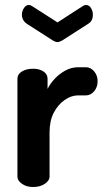

<svg xmlns="http://www.w3.org/2000/svg" viewBox="-20 -751 415 771"><path d="M113 0Q86 0 68 -13Q50 -26 50 -41V-435Q50 -453 68 -464Q86 -475 113 -475Q138 -475 154.5 -464Q171 -453 171 -435V-394Q182 -416 200.5 -435.5Q219 -455 243 -468Q267 -481 294 -481H325Q344 -481 358 -464.5Q372 -448 372 -425Q372 -401 358 -384.5Q344 -368 325 -368H294Q266 -368 239.5 -349.5Q213 -331 196 -298.5Q179 -266 179 -220V-41Q179 -26 160 -13Q141 0 113 0ZM211 -582Q203 -582 193 -588L90 -654Q79 -661 73.5 -670.5Q68 -680 68 -692Q68 -706 76 -718.5Q84 -731 96 -731Q102 -731 108 -727L211 -661L313 -727Q320 -731 325 -731Q338 -731 345.5 -718.5Q353 -706 353 -692Q353 -680 348.5 -670.5Q344 -661 332 -654L229 -588Q218 -582 211 -582Z"/></svg>

Font: Dosis
Style: Bold
Weight: 700
Designer: EdgarTolentino, PabloImpallari, IginoMarini
Foundry: EdgarTolentino, PabloImpallari, IginoMarini
Version: Version 3.001; ttfautohint (v1.8.2)